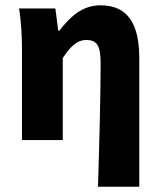

<svg xmlns="http://www.w3.org/2000/svg" viewBox="-20 -529 604 725"><path d="M350 176H506V-308C506 -432 467 -509 360 -509C291 -509 246 -467 204 -413H200L189 -497H52C61 -442 63 -382 63 -342V0H217V-310C247 -355 272 -378 305 -378C347 -378 360 -357 360 -288C360 -177 355 22 350 176Z"/></svg>

Font: Source Sans Pro
Style: Bold
Weight: 700
Designer: Paul D. Hunt
Foundry: Adobe Systems Incorporated
Version: Version 3.006;hotconv 1.0.111;makeotfexe 2.5.65597